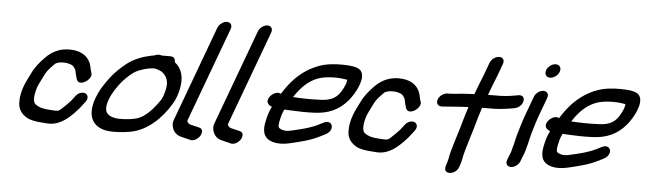

<svg xmlns="http://www.w3.org/2000/svg" viewBox="-52 -968 4294 1274"><g transform="rotate(5 2095.5 -330.5)"><path d="M546.8 -351 543.8 -359C537.9 -374.4 538.1 -400.8 523.4 -425.2C505.8 -458.6 471 -483.8 415.8 -489.9C343.6 -497.8 280.1 -474.9 228.8 -420.5C198.4 -388.6 169.6 -356.6 146.8 -307.5C131.1 -274.3 120.6 -258.6 106.7 -221C93.9 -186.4 86.3 -148.2 87.3 -118.3C85.8 -67.8 111.1 -37.4 145 -16.6C169.5 -1.6 207.4 4.5 242.7 6.9L270.2 8.9C352.2 19.9 408.6 -25.2 456.2 -72.9C486 -103.3 496.2 -116.3 516.6 -144.1L523.8 -153.4C546.1 -181.3 533.8 -204.3 518.3 -210.7C503.7 -216.8 473.9 -214.9 452.1 -183.7C443.3 -172.3 438.4 -165.9 428.1 -152.3C420.3 -142.6 373.1 -96 364.5 -89.7C353.8 -81.9 347.7 -79 335.2 -79C326.4 -79 318.4 -79.3 310.4 -79.9L282 -81.9C242.3 -84.9 217.7 -92.1 195.2 -110C177.8 -125.9 178.4 -165.4 196 -221.7C206.8 -250.6 214.7 -261.1 232.4 -298.8C247.6 -332.9 262.9 -348.5 289.9 -376.6C305.5 -393.4 305.4 -392.6 326.3 -398.9C369.1 -407.5 412.7 -396.3 426.4 -379.7L436.7 -363.3C439 -359.7 439.4 -358 439.6 -356.3C443 -338.5 448.9 -312.6 454.8 -297C473.4 -248.3 563.5 -307.1 546.8 -351Z M965.2 -415C981.1 -411.4 997.6 -405.6 1008.6 -399.6C1043.8 -375.7 1063.1 -337.8 1047 -275.4C1039.3 -247.5 1036.6 -233.7 1024.6 -213.3C986 -155.7 939.2 -102.1 889.6 -81.2C857.1 -66.9 806.9 -62 755.9 -62C742 -62 726.8 -64.3 711.3 -69.1C666.1 -83.5 651.7 -115.4 677.2 -184.5C681.8 -196.9 687.1 -208.6 692.5 -218.8C716.8 -263.1 746.9 -305.3 778.5 -334.9C804.8 -360.3 825.3 -377.8 853.2 -390.4C887.8 -403.4 914.1 -412.5 950.3 -415ZM1060.7 -505H1010.7C1008.1 -505 1009 -505.1 1003.8 -504.6C995.3 -507.1 977 -513.5 952.5 -501C948.1 -500.5 942.1 -499.6 936.2 -498.5C881.4 -487.2 825.2 -468.2 776 -431C739.4 -402.1 703.7 -369.4 672.5 -329.2C639.8 -285.9 610.1 -243.7 588 -184C540.2 -54.6 594.2 27 723 27C762.8 27 804.5 23.5 840.9 16.5C953.3 -4.4 1045.8 -96.3 1102.4 -192.2C1123.1 -225.3 1130.5 -253.2 1139.2 -284.9C1159 -370 1141.1 -431.8 1091.5 -468.8C1093.8 -488.5 1083.7 -505 1060.7 -505Z M1353.2 -720 1118.1 -84C1112.6 -69.2 1113.2 -55.4 1116.1 -42.5C1122.1 -11.3 1144.1 15.6 1184.3 22.6C1195.2 25 1210.5 30.3 1228.6 33.5L1238.5 36.3C1264.9 43.5 1293 21 1304.1 2.4C1314.6 -15.4 1319.1 -45 1290.4 -50.6L1279.4 -53.4C1267.3 -56.4 1250.1 -61 1232.8 -64.5C1220.1 -67.8 1210.2 -77.4 1208.8 -88.7L1442.2 -720C1451.1 -744.1 1439.6 -765 1414.4 -765C1389.2 -765 1362.1 -744.1 1353.2 -720Z M1623.2 -720 1388.1 -84C1382.6 -69.2 1383.2 -55.4 1386.1 -42.5C1392.1 -11.3 1414.1 15.6 1454.3 22.6C1465.2 25 1480.5 30.3 1498.6 33.5L1508.5 36.3C1534.9 43.5 1563 21 1574.1 2.4C1584.6 -15.4 1589.1 -45 1560.4 -50.6L1549.4 -53.4C1537.3 -56.4 1520.1 -61 1502.8 -64.5C1490.1 -67.8 1480.2 -77.4 1478.8 -88.7L1712.2 -720C1721.1 -744.1 1709.6 -765 1684.4 -765C1659.2 -765 1632.1 -744.1 1623.2 -720Z M1893.7 -306.4C1938.6 -375.1 1987.2 -422.5 2052.1 -444.7C2098.3 -460.6 2171.9 -463.6 2226.5 -454.2C2234.7 -453.2 2237.9 -452.8 2242.2 -451.9C2238.8 -428.1 2236.9 -422.1 2222.6 -393.2C2191.3 -330.6 2153 -305.9 2073.5 -304C2010.7 -301.2 1951.1 -302.1 1893.7 -306.4ZM1843.7 -218.8C1852.1 -218.1 1866.2 -217.4 1878.3 -217C1932.7 -214.2 1983.1 -212.4 2043.6 -215C2136.7 -218.8 2207.8 -249.9 2265.8 -319.5C2303.7 -364.9 2361.2 -467 2328.3 -515.7C2309.2 -547.5 2242.3 -547.8 2201.4 -549C2147.7 -549 2099.3 -545.5 2049.1 -527.6C1990.3 -506.7 1938.3 -472.9 1890.9 -425.1C1859.8 -393.4 1835 -357.8 1811.1 -320.5C1775.4 -344 1705 -281.8 1734.9 -245.8C1740.4 -239.1 1747 -234.8 1759.5 -229.7C1739.4 -189 1732.8 -161.6 1724.2 -118.6C1718.9 -90 1719.7 -65.4 1727.7 -44.8C1746.6 2.5 1814.6 20.9 1897.9 1.2C1965.8 -15.2 2027.9 -28.4 2091.1 -59.7L2129.2 -78.7C2192.5 -110.3 2170.4 -183.2 2111.8 -155.5L2073.5 -136.4C2024.5 -112.3 1972.7 -100.2 1907.2 -85.2C1877.8 -77.9 1857.6 -77.9 1842.8 -83C1814.1 -92.3 1811.7 -98.9 1817.3 -134.4C1825.9 -173.6 1827.7 -186.3 1843.7 -218.8Z M2739.8 -351 2736.8 -359C2730.9 -374.4 2731.1 -400.8 2716.4 -425.2C2698.8 -458.6 2664 -483.8 2608.8 -489.9C2536.6 -497.8 2473.1 -474.9 2421.8 -420.5C2391.4 -388.6 2362.6 -356.6 2339.8 -307.5C2324.1 -274.3 2313.6 -258.6 2299.7 -221C2286.9 -186.4 2279.3 -148.2 2280.3 -118.3C2278.8 -67.8 2304.1 -37.4 2338 -16.6C2362.5 -1.6 2400.4 4.5 2435.7 6.9L2463.2 8.9C2545.2 19.9 2601.6 -25.2 2649.2 -72.9C2679 -103.3 2689.2 -116.3 2709.6 -144.1L2716.8 -153.4C2739.1 -181.3 2726.8 -204.3 2711.3 -210.7C2696.7 -216.8 2666.9 -214.9 2645.1 -183.7C2636.3 -172.3 2631.4 -165.9 2621.1 -152.3C2613.3 -142.6 2566.1 -96 2557.5 -89.7C2546.8 -81.9 2540.7 -79 2528.2 -79C2519.4 -79 2511.4 -79.3 2503.4 -79.9L2475 -81.9C2435.3 -84.9 2410.7 -92.1 2388.2 -110C2370.8 -125.9 2371.4 -165.4 2389 -221.7C2399.8 -250.6 2407.7 -261.1 2425.4 -298.8C2440.6 -332.9 2455.9 -348.5 2482.9 -376.6C2498.5 -393.4 2498.4 -392.6 2519.3 -398.9C2562.1 -407.5 2605.7 -396.3 2619.4 -379.7L2629.7 -363.3C2632 -359.7 2632.4 -358 2632.6 -356.3C2636 -338.5 2641.9 -312.6 2647.8 -297C2666.4 -248.3 2756.5 -307.1 2739.8 -351Z M2880 -330H2887C2894.7 -330 2902.6 -330.7 2913.3 -332.1C2960.3 -335 3009.2 -340.2 3059.1 -341.7C3043.2 -293.5 3029.3 -245.2 3015.6 -196C3006.3 -165.4 2960.2 -22.8 2958 8.2C2957.6 13.9 2947.7 46.7 2945.8 52C2945.6 52.6 2945.2 53.7 2945 54.5L2942.2 64.8C2928.5 120.9 3012.1 115.9 3032.8 60C3040.5 39.2 3050.2 4.7 3052.6 -16.8C3057.3 -41.9 3097.9 -172.8 3107 -203C3120.4 -251.2 3133.3 -296.2 3149.2 -344.5C3165.5 -344.8 3180.2 -345 3197.2 -345C3243.1 -343.8 3297.7 -349.4 3338.4 -356.4L3366.4 -361.4C3366.9 -361.5 3368 -361.8 3368.7 -362C3429.7 -377.7 3440.6 -460.4 3380.2 -448.4L3353.2 -443.5C3318.9 -437.1 3270.8 -432.8 3230.9 -434C3213.5 -434 3199.7 -433.9 3181.3 -433.5L3187.9 -451.3C3202.5 -493.8 3216.7 -523.9 3231.6 -564L3262.2 -647C3271.2 -671.3 3258.8 -691 3234.5 -691C3211.5 -691 3182.9 -673 3173.2 -647L3142.6 -564C3128.7 -526.6 3114.9 -497.6 3098.6 -450.7L3091.2 -430.5C3073.9 -429.8 3051.9 -428.6 3038.2 -428C2993.5 -426.1 2956.8 -419 2919.9 -419H2912.9C2889.9 -419 2861.3 -401 2851.7 -375C2842.5 -350.2 2855.2 -330 2880 -330Z M3451.1 -57 3458.5 -77C3461 -83.8 3460.5 -86.3 3464.4 -98.5C3478.2 -144.7 3482.9 -180.8 3496.5 -223.3C3505.8 -252.4 3513.6 -283 3524.7 -313L3574.7 -448C3584.3 -474 3569 -492 3545.9 -492C3521.6 -492 3494.6 -472.3 3485.7 -448L3435.7 -313C3422.8 -278.1 3414.5 -246 3405.5 -217.7C3393.9 -181.3 3387.5 -150.8 3379.9 -118.1C3377.4 -107.4 3370.6 -88.5 3367.4 -71.3L3363.2 -60.1C3359.8 -52.5 3356.7 -45.2 3354.1 -38L3345.2 -14C3335.5 12 3350.9 30 3373.9 30C3398.2 30 3425.2 10.3 3434.2 -14L3443.1 -38C3445.2 -43.7 3448.7 -50.5 3451.1 -57ZM3551.3 -631C3542.1 -606 3553.9 -583 3581.1 -583C3605.7 -583 3632.9 -602.9 3642 -627.5C3651.6 -653.5 3638.1 -675 3612.1 -675C3588.2 -675 3560.6 -656 3551.3 -631Z M3746.7 -306.4C3791.6 -375.1 3840.2 -422.5 3905.1 -444.7C3951.3 -460.6 4024.9 -463.6 4079.5 -454.2C4087.7 -453.2 4090.9 -452.8 4095.2 -451.9C4091.8 -428.1 4089.9 -422.1 4075.6 -393.2C4044.3 -330.6 4006 -305.9 3926.5 -304C3863.7 -301.2 3804.1 -302.1 3746.7 -306.4ZM3696.7 -218.8C3705.1 -218.1 3719.2 -217.4 3731.3 -217C3785.7 -214.2 3836.1 -212.4 3896.6 -215C3989.7 -218.8 4060.8 -249.9 4118.8 -319.5C4156.7 -364.9 4214.2 -467 4181.3 -515.7C4162.2 -547.5 4095.3 -547.8 4054.4 -549C4000.7 -549 3952.3 -545.5 3902.1 -527.6C3843.3 -506.7 3791.3 -472.9 3743.9 -425.1C3712.8 -393.4 3688 -357.8 3664.1 -320.5C3628.4 -344 3558 -281.8 3587.9 -245.8C3593.4 -239.1 3600 -234.8 3612.5 -229.7C3592.4 -189 3585.8 -161.6 3577.2 -118.6C3571.9 -90 3572.7 -65.4 3580.7 -44.8C3599.6 2.5 3667.6 20.9 3750.9 1.2C3818.8 -15.2 3880.9 -28.4 3944.1 -59.7L3982.2 -78.7C4045.5 -110.3 4023.4 -183.2 3964.8 -155.5L3926.5 -136.4C3877.5 -112.3 3825.7 -100.2 3760.2 -85.2C3730.8 -77.9 3710.6 -77.9 3695.8 -83C3667.1 -92.3 3664.7 -98.9 3670.3 -134.4C3678.9 -173.6 3680.7 -186.3 3696.7 -218.8Z"/></g></svg>

Font: Just Breathe
Style: BdObl7
Weight: 400
Foundry: Cannot Into Space Fonts
Version: Version 0.72